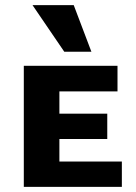

<svg xmlns="http://www.w3.org/2000/svg" viewBox="-20 -730 533 750"><path d="M73 0V-473H212V0ZM123 0V-99H456V0ZM123 -187V-286H399V-187ZM123 -373V-473H439V-373ZM231 -528 107 -710H268L337 -528Z"/></svg>

Font: Ysabeau SC ExtraBold
Style: Regular
Weight: 800
Designer: Christian Thalmann (Catharsis Fonts)
Version: Version 2.001;gftools[0.9.30]; featfreeze: smcp